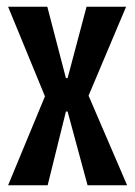

<svg xmlns="http://www.w3.org/2000/svg" viewBox="-20 -548 399 568"><path d="M4 0 113 -263 4 -528H120L175 -317H180L236 -528H353L242 -265L356 0H239L180 -218H175L121 0Z"/></svg>

Font: Bricolage Grotesque 96pt Condensed Medium
Style: Regular
Weight: 500
Width: 3
Designer: Mathieu Triay
Foundry: Atelier Triay
Version: Version 1.001; ttfautohint (v1.8.4.7-5d5b);gftools[0.9.33.de